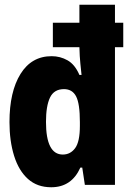

<svg xmlns="http://www.w3.org/2000/svg" viewBox="-20 -780 540 810"><path d="M196 10Q137 10 98 -25Q59 -60 39.5 -122.5Q20 -185 20 -265Q20 -393 66.5 -468Q113 -543 198 -543Q234 -543 265 -525.5Q296 -508 315 -464H324Q322 -483 319 -512Q316 -541 315 -581H203V-684H315V-760H465V-684H500V-581H465V0H338L327 -73H319Q282 10 196 10ZM245 -128Q277 -128 297 -155Q317 -182 317 -249V-265Q317 -343 301 -373.5Q285 -404 250 -404Q208 -404 191 -368.5Q174 -333 174 -266Q174 -128 245 -128Z"/></svg>

Font: Noto Sans Mono ExtraCondensed Black
Style: Regular
Weight: 900
Width: 2
Designer: Monotype Design Team
Foundry: Monotype Imaging Inc.
Version: Version 2.014